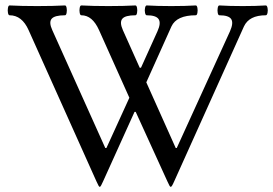

<svg xmlns="http://www.w3.org/2000/svg" viewBox="-20 -686 1030 724"><path d="M343.3 -2.9 87.9 -572.3Q63 -628.4 16.1 -628.4Q11.7 -628.4 10 -637.7Q8.3 -647 10 -656.2Q11.7 -665.5 16.1 -665.5Q59.6 -663.1 120.6 -663.1Q181.6 -663.1 225.1 -665.5Q229.5 -665.5 231.2 -656.2Q232.9 -647 231.2 -637.7Q229.5 -628.4 225.1 -628.4Q186 -628.4 174.8 -615.2Q163.6 -602.1 177.2 -572.3L377 -127.9H381.3L467.8 -317.4L353.5 -572.3Q340.8 -600.6 324.2 -614.5Q307.6 -628.4 286.6 -628.4Q282.2 -628.4 280.5 -637.7Q278.8 -647 280.5 -656.2Q282.2 -665.5 286.6 -665.5Q329.6 -663.1 388.7 -663.1Q448.2 -663.1 490.7 -665.5Q495.1 -665.5 496.8 -656.2Q498.5 -647 496.8 -637.7Q495.1 -628.4 490.7 -628.4Q452.1 -628.4 441.2 -615.2Q430.2 -602.1 443.4 -572.3L506.8 -430.7H511.7L573.7 -567.9Q587.9 -599.1 578.1 -613.8Q568.4 -628.4 533.2 -628.4Q528.8 -628.4 526.9 -637.7Q524.9 -647 526.9 -656.2Q528.8 -665.5 533.2 -665.5Q571.8 -663.1 626 -663.1Q679.7 -663.1 718.3 -665.5Q722.7 -665.5 724.4 -656.2Q726.1 -647 724.4 -637.7Q722.7 -628.4 718.3 -628.4Q682.1 -628.4 659.2 -617.9Q636.2 -607.4 626.5 -586.4L531.7 -375.5L642.6 -127.9H646.5L847.2 -567.9Q861.3 -599.6 851.8 -614Q842.3 -628.4 807.1 -628.4Q802.7 -628.4 801 -637.7Q799.3 -647 801 -656.2Q802.7 -665.5 807.1 -665.5Q843.8 -663.1 895 -663.1Q945.8 -663.1 982.4 -665.5Q986.8 -665.5 988.8 -656.2Q990.7 -647 988.8 -637.7Q986.8 -628.4 982.4 -628.4Q950.7 -628.4 930.2 -617.9Q909.7 -607.4 899.9 -586.4L637.2 -2.9Q631.8 9.3 628.9 13.9Q626 18.6 624 18.6Q621.6 18.6 619.1 14.2Q616.7 9.8 610.8 -2.9L491.7 -264.2H487.3L369.1 -2.9Q364.7 6.8 361.6 12.7Q358.4 18.6 356.4 18.6Q354 18.6 351.6 14.2Q349.1 9.8 343.3 -2.9Z"/></svg>

Font: Junicode Two Beta VF
Style: Regular
Weight: 400
Designer: Peter S. Baker
Foundry: Briery Creek Software
Version: Version 1.031 beta; ttfautohint (v1.8.1.43-b0c9)